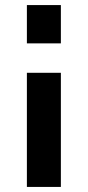

<svg xmlns="http://www.w3.org/2000/svg" viewBox="-20 -732 345 757"><path d="M220 -445V5H86V-445ZM220 -712V-561H86V-712Z"/></svg>

Font: Oxford Sans
Style: Bold
Weight: 700
Designer: Matt McInerney, Pablo Impallari, Rodrigo Fuenzalida
Foundry: Matt McInerney, Pablo Impallari, Rodrigo Fuenzalida
Version: Version 3.000g; ttfautohint (v1.5) -l 8 -r 28 -G 28 -x 14 -D